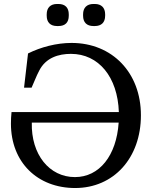

<svg xmlns="http://www.w3.org/2000/svg" viewBox="-20 -931 764 966"><path d="M215 -859V-852C215 -818 234 -800 267 -800H274C308 -800 326 -818 326 -852V-859C326 -892 308 -911 274 -911H267C234 -911 215 -892 215 -859ZM35 -309C35 -114 169 15 358 15C552 15 689 -136 689 -351C689 -565 545 -715 340 -715C264 -715 185 -694 121 -662L101 -490H139C152 -518 162 -547 177 -575C210 -641 275 -660 337 -660C476 -660 572 -544 578 -367H38C36 -348 35 -328 35 -309ZM140 -314H577C566 -148 480 -40 357 -40C228 -40 136 -154 140 -314ZM398 -852C398 -818 417 -800 450 -800H457C490 -800 509 -818 509 -852V-859C509 -892 490 -911 457 -911H450C417 -911 398 -892 398 -859Z"/></svg>

Font: LT Superior Serif Medium
Style: Regular
Weight: 500
Designer: Daniel Lyons
Foundry: LyonsType
Version: Version 2.120;FEAKit 1.0